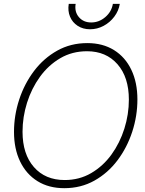

<svg xmlns="http://www.w3.org/2000/svg" viewBox="-20 -960 746 990"><path d="M311.5 10.3Q231.4 10.3 173.3 -25.9Q115.2 -62 83.7 -127.4Q52.2 -192.9 52.2 -279.8Q52.2 -364.7 78.9 -446.3Q105.5 -527.8 155.3 -593.8Q205.1 -659.7 274.7 -698.7Q344.2 -737.8 430.2 -737.8Q509.8 -737.8 567.9 -701.7Q626 -665.5 657.2 -600.1Q688.5 -534.7 688.5 -447.3Q688.5 -362.3 661.9 -280.8Q635.3 -199.2 585.9 -133.5Q536.6 -67.9 467 -28.8Q397.5 10.3 311.5 10.3ZM313.5 -31.7Q389.2 -31.7 450.4 -67.6Q511.7 -103.5 554.9 -163.3Q598.1 -223.1 621.3 -296.9Q644.5 -370.6 644.5 -446.3Q644.5 -562 585.7 -628.9Q526.9 -695.8 428.7 -695.8Q352.1 -695.8 290.8 -659.9Q229.5 -624 186 -564Q142.6 -503.9 119.4 -430.2Q96.2 -356.4 96.2 -280.8Q96.2 -165.5 154.8 -98.6Q213.4 -31.7 313.5 -31.7ZM444.3 -809.1Q407.7 -809.1 380.6 -826.7Q353.5 -844.2 341.1 -874Q328.6 -903.8 334.5 -939.9H370.1Q363.3 -899.4 386.7 -871.8Q410.2 -844.2 450.2 -844.2Q490.7 -844.2 522.9 -871.8Q555.2 -899.4 562 -939.9H597.7Q591.8 -903.8 569.3 -874Q546.9 -844.2 514.2 -826.7Q481.4 -809.1 444.3 -809.1Z"/></svg>

Font: Inter Display ExtraLight
Style: Italic
Weight: 200
Italic angle: -9.39999°
Designer: Rasmus Andersson
Foundry: rsms
Version: Version 4.000;git-a52131595